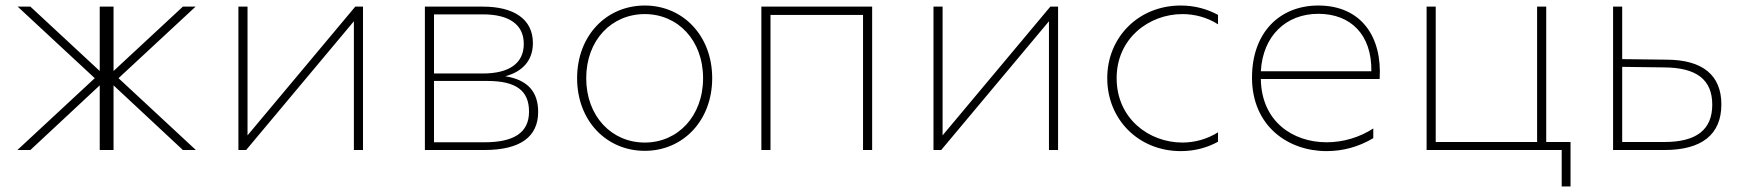

<svg xmlns="http://www.w3.org/2000/svg" viewBox="-20 -543 6290 695"><path d="M90 0 341 -234V0H391V-234L642 0H689L409 -260L688 -519H642L391 -286V-519H341V-286L90 -519H44L323 -260L43 0Z M843 0H871L1261 -466V0H1294V-519H1266L876 -53V-519H843Z M1518 0H1733C1865 0 1928 -49 1928 -138C1928 -210 1891 -254 1809 -267C1870 -283 1909 -323 1909 -387C1909 -474 1840 -519 1728 -519H1518ZM1734 -28H1551V-250H1744C1848 -250 1895 -215 1895 -139C1895 -62 1839 -28 1734 -28ZM1728 -277H1551V-491H1728C1822 -491 1876 -455 1876 -384C1876 -313 1822 -277 1728 -277Z M2314 3C2452 3 2558 -106 2558 -260C2558 -414 2452 -523 2314 -523C2175 -523 2069 -414 2069 -260C2069 -106 2175 3 2314 3ZM2314 -27C2194 -27 2102 -122 2102 -260C2102 -398 2194 -492 2314 -492C2433 -492 2525 -398 2525 -260C2525 -122 2433 -27 2314 -27Z M2736 0H2769V-489H3104V0H3137V-519H2736Z M3359 0H3387L3777 -466V0H3810V-519H3782L3392 -53V-519H3359Z M4254 4C4306 4 4351 -9 4389 -30V-64C4349 -39 4304 -27 4260 -27C4139 -27 4022 -114 4022 -260C4022 -405 4140 -492 4260 -492C4305 -492 4350 -480 4389 -455V-489C4351 -510 4305 -523 4254 -523C4102 -523 3988 -409 3988 -260C3988 -110 4102 4 4254 4Z M4782 4C4840 4 4898 -11 4951 -43V-78C4900 -45 4841 -28 4782 -28C4659 -28 4546 -104 4544 -257H4974C4984 -410 4907 -523 4752 -523C4611 -523 4512 -424 4512 -262C4512 -88 4641 4 4782 4ZM4944 -285H4544C4551 -413 4635 -493 4752 -493C4869 -493 4946 -418 4944 -285Z M5144 0H5633V132H5665V-29H5577V-519H5544V-29H5177V-519H5144Z M5819 0H6005C6140 0 6211 -56 6211 -165C6211 -271 6143 -326 6015 -327L5852 -329V-519H5819ZM6005 -29H5852V-301L6005 -299C6121 -298 6178 -255 6178 -164C6178 -73 6120 -29 6005 -29Z"/></svg>

Font: Chess Sans ExtraLight
Style: Regular
Weight: 275
Designer: Wolf Bōese
Foundry: Wolf Bōese
Version: Version 7.223;Glyphs 3.3 (3306)